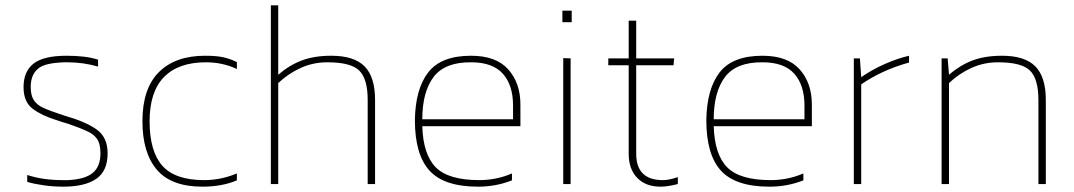

<svg xmlns="http://www.w3.org/2000/svg" viewBox="-20 -694 4048 724"><path d="M385.8 -116Q385.8 -177.2 343.3 -206.6Q300.8 -236.1 222.6 -258.1Q167.7 -276.1 143.7 -287.1Q119.6 -298.1 107.7 -316.1Q95.8 -334.1 95.8 -366Q95.8 -413.2 125 -436.2Q137.6 -446.9 163.2 -452.6Q188.8 -458.2 224.8 -459.1Q229.8 -459.1 234.7 -459.1Q264.8 -459.1 293.4 -455Q321.9 -451 349.8 -442.9V-469Q324.6 -477.1 295.2 -480.4Q265.7 -483.8 230.7 -483.8Q144.8 -483.8 106.8 -454.4Q68.8 -424.9 68.8 -365.1Q68.8 -309.8 103.2 -283.9Q137.6 -258.1 190.6 -241.9Q206.8 -237 214.9 -233.8Q222.6 -231.1 237 -227.1Q283.7 -210.9 300.8 -202.8Q331.8 -190.2 345.3 -171.1Q358.8 -152 358.8 -116Q358.8 -66.1 329.8 -42Q300.8 -18 237 -14.8Q226.6 -14.8 215.8 -14.8Q180.8 -14.8 147.7 -19.3Q114.7 -23.8 82.7 -34.2V-8.1Q110.6 0 145.7 4.9Q180.8 9.9 219 9.9Q299.9 9.9 342.9 -19.6Q385.8 -49 385.8 -116Z M873.2 -13.9V-40Q812.9 -14.8 750 -14.8Q640.3 -14.8 592.2 -69Q544.1 -123.2 544.1 -237Q544.1 -348 598.5 -403.6Q652.9 -459.1 756.3 -459.1Q819.2 -459.1 873.2 -433.9V-460Q846.2 -473 820.6 -478.4Q795 -483.8 753.1 -483.8Q641.2 -483.8 579.1 -422Q517.1 -360.2 517.1 -237Q517.1 -117.8 571.5 -54Q625.9 9.9 743.3 9.9Q817 9.9 873.2 -13.9Z M1029.2 0V-380.8Q1067.4 -416.8 1114 -437.9Q1160.5 -459.1 1214.5 -459.1Q1303.5 -459.1 1335 -427.6Q1366.5 -396.1 1366.5 -317V0H1394.3V-317Q1394.3 -403.8 1354.8 -443.8Q1315.2 -483.8 1229.3 -483.8Q1164.6 -483.8 1117.4 -465.8Q1070.1 -447.8 1029.2 -411.9V-674H1001.3V0Z M1910.5 -13.9V-40Q1880.4 -27 1849.4 -20.9Q1818.3 -14.8 1787.3 -14.8Q1671.3 -14.8 1623.4 -62.9Q1575.5 -111.1 1572.4 -218.1H1942.4V-299.9Q1942.4 -380.8 1896.6 -432.3Q1850.7 -483.8 1756.3 -483.8Q1643.4 -483.8 1594.9 -421.3Q1546.3 -358.8 1544.5 -241Q1544.5 -111.1 1599.6 -50.6Q1654.7 9.9 1782.4 9.9Q1816.5 9.9 1848 4Q1879.5 -1.8 1910.5 -13.9ZM1756.3 -459.1Q1837.7 -459.1 1876.1 -416.1Q1914.6 -373.2 1914.6 -295.9V-244.2H1572.4Q1572.4 -347.1 1614.9 -403.6Q1657.4 -460 1756.3 -459.1Z M2135.8 -610.2V-653.8H2100.7V-610.2ZM2131.7 0V-473.9L2103.9 -474.8V0Z M2536 0V-26.1Q2502.7 -14.8 2479.8 -14.8Q2379 -14.8 2379 -114.2V-447.8H2519.8L2522 -473.9H2379V-616H2350.7V-473.9H2273.8V-447.8H2350.7V-114.2Q2350.7 -56.2 2382.9 -23.2Q2415 9.9 2470.8 9.9Q2497.8 9.9 2536 0Z M3009.4 -13.9V-40Q2979.3 -27 2948.3 -20.9Q2917.3 -14.8 2886.2 -14.8Q2770.2 -14.8 2722.3 -62.9Q2674.5 -111.1 2671.3 -218.1H3041.4V-299.9Q3041.4 -380.8 2995.5 -432.3Q2949.6 -483.8 2855.2 -483.8Q2742.4 -483.8 2693.8 -421.3Q2645.2 -358.8 2643.4 -241Q2643.4 -111.1 2698.5 -50.6Q2753.6 9.9 2881.3 9.9Q2915.5 9.9 2946.9 4Q2978.4 -1.8 3009.4 -13.9ZM2855.2 -459.1Q2936.6 -459.1 2975 -416.1Q3013.5 -373.2 3013.5 -295.9V-244.2H2671.3Q2671.3 -347.1 2713.8 -403.6Q2756.3 -460 2855.2 -459.1Z M3227.5 0V-375.9Q3305.8 -429.9 3407.8 -458.2V-483.8Q3361.5 -473 3313.6 -451.4Q3265.7 -429.9 3227.5 -402.9L3222.6 -473.9H3199.6V0Z M3558.5 0V-380.8Q3596.7 -416.8 3643.2 -437.9Q3689.7 -459.1 3743.7 -459.1Q3832.7 -459.1 3864.2 -427.6Q3895.7 -396.1 3895.7 -317V0H3923.6V-317Q3923.6 -403.8 3884 -443.8Q3844.4 -483.8 3758.5 -483.8Q3693.8 -483.8 3646.6 -465.8Q3599.4 -447.8 3558.5 -411.9L3553.5 -473.9H3530.6V0Z"/></svg>

Font: Arad-VF Thin Dots1
Style: Regular
Weight: 100
Designer: Mohammad Darvishi
Version: Version 1.000;August 30, 2024;FontCreator 15.0.0.2992 64-bit